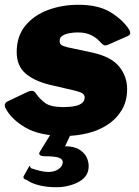

<svg xmlns="http://www.w3.org/2000/svg" viewBox="-23 -560 584 805"><path d="M250 10Q143 10 83 -25.5Q23 -61 0 -107Q-9 -126 9 -135L91 -174Q104 -180 113 -179Q122 -178 130 -165Q143 -146 166 -128.5Q189 -111 243 -111Q252 -111 267 -112Q282 -113 296.5 -116.5Q311 -120 321.5 -128.5Q332 -137 332 -152Q332 -162 322.5 -168.5Q313 -175 287 -181L188 -204Q121 -220 84 -252Q47 -284 47 -342Q47 -408 83 -452Q119 -496 178 -518Q237 -540 306 -540Q391 -540 442.5 -507.5Q494 -475 519 -435Q523 -429 523 -421.5Q523 -414 513 -409L429 -372Q419 -368 413 -370.5Q407 -373 394 -387Q382 -401 359.5 -412.5Q337 -424 303 -424Q284 -424 266.5 -420.5Q249 -417 238 -409.5Q227 -402 227 -389Q227 -378 233 -372.5Q239 -367 259 -362L362 -340Q442 -323 476 -281.5Q510 -240 510 -187Q510 -136 487.5 -98.5Q465 -61 428 -37Q391 -13 344.5 -1.5Q298 10 250 10ZM348 148Q343 185 302.5 205Q262 225 212 225Q176 225 143.5 217.5Q111 210 88 194Q81 193 77.5 188.5Q74 184 76 179L99 138Q101 133 103 137.5Q105 142 106 145Q124 151 143.5 156Q163 161 180 161Q204 161 221 150Q238 139 240 123Q242 109 226 102Q210 95 161 95Q151 95 145 90.5Q139 86 143 78L194 -5H277L252 49Q249 53 247 53Q245 53 247 53Q288 53 311 68Q334 83 342.5 104.5Q351 126 348 148Z"/></svg>

Font: Libre Franklin Thin Black
Style: Italic
Weight: 900
Italic angle: -8°
Version: Version 2.000